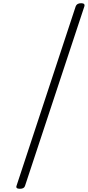

<svg xmlns="http://www.w3.org/2000/svg" viewBox="-20 -1099 546 1195"><path d="M104 76Q76 76 83 57L451 -1059Q458 -1079 485 -1079Q511 -1079 505 -1059L136 57Q131 76 104 76Z"/></svg>

Font: Playwrite US Trad ExtraLight
Style: Regular
Weight: 250
Designer: Veronika Burian, José Scaglione
Foundry: TypeTogether
Version: Version 1.003